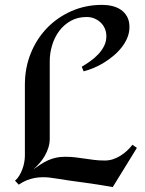

<svg xmlns="http://www.w3.org/2000/svg" viewBox="-20 -739 591 780"><path d="M536.1 -138.2 438 21Q404.8 15.1 376.7 10.7Q348.6 6.3 321.5 2.7Q294.4 -1 266.1 -4.9Q237.8 -8.8 205.1 -14.2Q192.4 -16.6 179.9 -17.8Q167.5 -19 154.8 -19Q127.9 -19 103.3 -11.7Q78.6 -4.4 56.2 11.2L41 -4.9Q51.3 -13.7 58.6 -25.9Q65.9 -38.1 71 -52Q76.2 -65.9 78.6 -80.1Q81.1 -94.2 81.1 -106.9V-395Q81.1 -463.4 105 -522.5Q128.9 -581.5 171.1 -625.2Q213.4 -668.9 270.8 -694.1Q328.1 -719.2 395 -719.2Q416.5 -719.2 436.5 -714.4Q456.5 -709.5 471.9 -698.7Q487.3 -688 496.6 -670.9Q505.9 -653.8 505.9 -628.9Q505.9 -606.9 497.6 -586.4Q489.3 -565.9 474.9 -547.4Q460.4 -528.8 441.7 -512.9Q422.9 -497.1 402.3 -484.4Q381.8 -471.7 360.4 -462.9Q338.9 -454.1 319.8 -449.2L312 -467.8Q328.6 -477.5 346.4 -490.2Q364.3 -502.9 378.9 -518.3Q393.6 -533.7 402.8 -552Q412.1 -570.3 412.1 -591.8Q412.1 -608.9 405.8 -623.3Q399.4 -637.7 388.4 -647.9Q377.4 -658.2 363 -664.1Q348.6 -669.9 332 -669.9Q295.4 -669.9 267.6 -654.3Q239.7 -638.7 220.7 -613.3Q201.7 -587.9 191.9 -555.7Q182.1 -523.4 182.1 -490.2V-175.8Q182.1 -157.2 176.8 -139.9Q171.4 -122.6 162.4 -106.7Q153.3 -90.8 141.1 -76.7Q128.9 -62.5 115.2 -50.8Q130.9 -62 145.5 -71.5Q160.2 -81.1 175.5 -87.9Q190.9 -94.7 207.5 -98.4Q224.1 -102.1 244.1 -102.1Q268.6 -102.1 287.6 -99.6Q306.6 -97.2 325 -94.5Q343.3 -91.8 362.3 -89.4Q381.3 -86.9 405.8 -86.9Q422.9 -86.9 438.7 -92Q454.6 -97.2 468.8 -106Q482.9 -114.7 495.4 -126.2Q507.8 -137.7 518.1 -150.9Z"/></svg>

Font: Redressed
Style: Regular
Weight: 400
Designer: Astigmatic (AOETI)
Foundry: Astigmatic (AOETI)
Version: Version 1.000